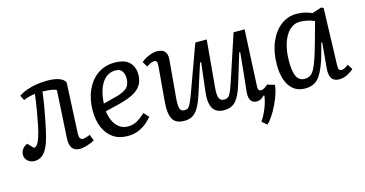

<svg xmlns="http://www.w3.org/2000/svg" viewBox="-75 -853 2624 1381"><g transform="rotate(-15 1237.0 -163.0)"><path d="M111 -466Q149 -492 205 -506.5Q261 -521 327 -521Q380 -521 414.5 -508Q449 -495 458 -471L440 -94Q439 -50 467 -50Q476 -50 487.5 -53Q499 -56 521 -65L538 -19Q513 -5 482 4.5Q451 14 428 14Q388 14 370.5 -10.5Q353 -35 356 -88L376 -436Q370 -444 340.5 -449Q311 -454 273 -454Q267 -402 257 -344.5Q247 -287 236 -232.5Q225 -178 214 -135Q194 -57 164.5 -21.5Q135 14 91 14Q60 14 39.5 -4.5Q19 -23 19 -51Q19 -73 32.5 -91.5Q46 -110 69 -120L110 -78Q139 -81 160 -151Q169 -178 179 -226.5Q189 -275 199 -334.5Q209 -394 216 -452Q197 -450 171.5 -443.5Q146 -437 130 -429Z M826 -521Q901 -521 936 -486.5Q971 -452 971 -394Q971 -352 954.5 -323Q938 -294 910.5 -275.5Q883 -257 851 -245.5Q819 -234 788 -226L677 -199Q680 -166 694 -132Q708 -98 735.5 -75Q763 -52 804 -52Q837 -52 867 -67Q897 -82 934 -117L968 -80Q957 -66 932.5 -43.5Q908 -21 871 -3.5Q834 14 784 14Q720 14 675.5 -17Q631 -48 608.5 -102.5Q586 -157 586 -225Q586 -311 616 -378Q646 -445 700 -483Q754 -521 826 -521ZM882 -391Q882 -420 868 -442.5Q854 -465 819 -465Q757 -465 719.5 -409.5Q682 -354 677 -256L778 -282Q831 -296 856.5 -319Q882 -342 882 -391Z M1024 -472Q1046 -492 1081 -506.5Q1116 -521 1141 -521Q1222 -521 1214 -438L1189 -153Q1185 -101 1193 -80.5Q1201 -60 1226 -60Q1243 -60 1253 -67.5Q1263 -75 1274.5 -100Q1286 -125 1305 -177L1426 -510H1511L1479 -153Q1475 -104 1484.5 -82Q1494 -60 1521 -60Q1539 -60 1550.5 -68Q1562 -76 1573 -101Q1584 -126 1601 -177L1711 -510H1793L1773 -91Q1772 -72 1777.5 -64Q1783 -56 1795 -56Q1815 -56 1846 -84L1900 -68Q1899 -41 1887 -4Q1875 33 1857 71Q1839 109 1817.5 142Q1796 175 1775 195L1738 163Q1763 128 1783 77.5Q1803 27 1807 -14L1802 -15Q1775 14 1746 14Q1682 14 1691 -74Q1699 -145 1706 -216Q1713 -287 1720 -358L1713 -360L1646 -140Q1620 -55 1588 -20.5Q1556 14 1502 14Q1443 14 1419 -26Q1395 -66 1405 -150Q1411 -203 1417.5 -256Q1424 -309 1430 -361L1422 -363L1350 -140Q1331 -82 1311 -48.5Q1291 -15 1266 -0.5Q1241 14 1205 14Q1143 14 1119.5 -26Q1096 -66 1104 -159L1126 -414Q1128 -439 1123.5 -448Q1119 -457 1103 -457Q1085 -457 1047 -433Z M2369 -90Q2368 -65 2373.5 -56Q2379 -47 2394 -47Q2413 -47 2443 -72L2468 -34Q2452 -18 2421 -2Q2390 14 2359 14Q2282 14 2291 -86L2308 -274L2301 -275L2279 -193Q2252 -93 2215 -39.5Q2178 14 2106 14Q2053 14 2018.5 -14Q1984 -42 1967.5 -90.5Q1951 -139 1951 -201Q1951 -296 1981 -368Q2011 -440 2063 -480.5Q2115 -521 2181 -521Q2216 -521 2246.5 -513Q2277 -505 2295 -496L2365 -519L2382 -511ZM2119 -54Q2143 -54 2160 -64Q2177 -74 2192.5 -102Q2208 -130 2225 -181.5Q2242 -233 2265 -317L2298 -436Q2279 -446 2248 -453Q2217 -460 2190 -460Q2146 -460 2112.5 -427.5Q2079 -395 2060.5 -337.5Q2042 -280 2042 -205Q2042 -126 2060.5 -90Q2079 -54 2119 -54Z"/></g></svg>

Font: Literata 12pt
Style: Italic
Weight: 400
Italic angle: -2°
Designer: Latin by Veronika Burian and Jose Scaglione. Greek by Irene Vlachou. Cyrillic by Vera Evstafieva
Foundry: TypeTogether
Version: Version 3.002